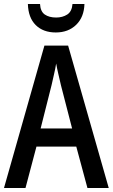

<svg xmlns="http://www.w3.org/2000/svg" viewBox="-20 -944 566 964"><path d="M419 0 363 -208H163L108 0H0L203 -715H322L526 0ZM286 -516Q280 -542 273 -572Q266 -602 262 -625Q258 -600 251 -570Q244 -540 239 -517L184 -299H342ZM404 -924Q402 -858 362.5 -819.5Q323 -781 260 -781Q197 -781 159.5 -818Q122 -855 120 -924H181Q183 -886 205 -871Q227 -856 262 -856Q294 -856 317.5 -871Q341 -886 344 -924Z"/></svg>

Font: Noto Sans Gurmukhi Condensed Medium
Style: Regular
Weight: 500
Width: 3
Designer: Jelle Bosma - Monotype Design Team
Foundry: Monotype Imaging Inc.
Version: Version 2.004; ttfautohint (v1.8.4.7-5d5b)